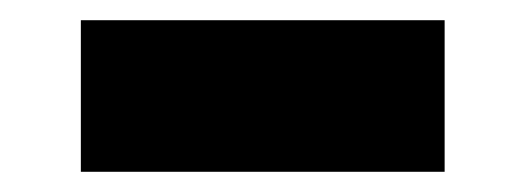

<svg xmlns="http://www.w3.org/2000/svg" viewBox="-20 -470 520 190"><path d="M60 -300H420V-450H60Z"/></svg>

Font: Black Han Sans
Style: Regular
Weight: 400
Width: 7
Designer: ZESSTYPE
Foundry: ZESSTYPE
Version: Version 1.00